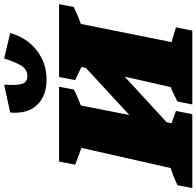

<svg xmlns="http://www.w3.org/2000/svg" viewBox="-74 -942 972 951"><g transform="rotate(-90 412.5 -466.0)"><path d="M-43 0 -29 -73Q-9 -83 12.5 -91.5Q34 -100 56 -107L156 -549L73 -580L88 -660H459L445 -587Q428 -577 407 -568.5Q386 -560 366 -552L319 -312L552 -527L557 -549L492 -580L507 -660H868L854 -587Q815 -568 770 -552L680 -103L753 -81L737 0H371L386 -74Q403 -82 421 -91Q439 -100 457 -107L509 -335L283 -127L278 -103L339 -81L323 0ZM494 -722Q413 -722 368.5 -769Q324 -816 331 -902L469 -932Q465 -865 474 -841Q483 -817 512 -817Q541 -817 559 -841Q577 -865 599 -932L725 -902Q702 -820 639.5 -771Q577 -722 494 -722Z"/></g></svg>

Font: Piazzolla Black
Style: Italic
Weight: 900
Italic angle: -11.3°
Designer: Juan Pablo del Peral
Foundry: Huerta Tipografica
Version: Version 1.330